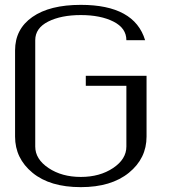

<svg xmlns="http://www.w3.org/2000/svg" viewBox="-20 -770 706 790"><path d="M583 -458V-208Q583 -118.2 510.3 -59.1Q437.5 0 312.5 0Q185.5 0 113.8 -59.1Q42 -118.2 42 -208V-562.5Q42 -650.4 113.3 -700.2Q184.6 -750 312.5 -750Q533.2 -750 577.1 -604.5H500Q500 -654.3 446.8 -681.2Q393.6 -708 312.5 -708Q231.4 -708 178.2 -681.2Q125 -654.3 125 -604.5V-167Q125 -115.2 179.7 -78.6Q234.4 -42 312.5 -42Q390.6 -42 445.3 -78.6Q500 -115.2 500 -167V-417H333V-458Z"/></svg>

Font: okolaks
Style: Regular
Weight: 500
Version: Version 000.6.0